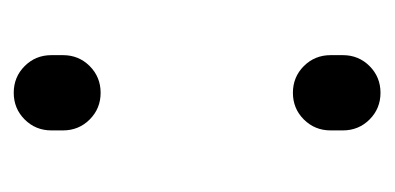

<svg xmlns="http://www.w3.org/2000/svg" viewBox="-164 -420 563 274"><g transform="rotate(-90 117.0 -283.5)"><path d="M67.4 -474.6V-491.2Q67.4 -513.7 83 -529.3Q98.6 -544.9 121.1 -544.9Q143.6 -544.9 159.2 -529.3Q174.8 -513.7 174.8 -491.2V-474.6Q174.8 -452.1 159.2 -436.5Q143.6 -420.9 121.1 -420.9Q98.6 -420.9 83 -436.5Q67.4 -452.1 67.4 -474.6ZM67.4 -75.2V-92.8Q67.4 -115.2 83 -130.9Q98.6 -146.5 121.1 -146.5Q143.6 -146.5 159.2 -130.9Q174.8 -115.2 174.8 -92.8V-75.2Q174.8 -52.7 159.2 -37.1Q143.6 -21.5 121.1 -21.5Q98.6 -21.5 83 -37.1Q67.4 -52.7 67.4 -75.2Z"/></g></svg>

Font: Gen Jyuu Gothic P Medium
Style: Regular
Weight: 500
Designer: [Source Han Sans]
Ryoko NISHIZUKA  (kana & ideographs); Paul D. Hunt (Latin, Greek & Cyrillic); Wenlong ZHANG  (bopomofo
Version: Version 1.002.20150607